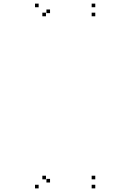

<svg xmlns="http://www.w3.org/2000/svg" viewBox="-20 -831 660 1061"><path d="M506.5 210V190H486.5V210ZM506.5 160V140H486.5V160ZM234 160V140H214V160ZM256.5 177.5V157.5H236.5V177.5ZM256.5 -758.5V-778.5H236.5V-758.5ZM234 -741V-761H214V-741ZM506.5 -741V-761H486.5V-741ZM506.5 -791V-811H486.5V-791ZM193.5 -791V-811H173.5V-791ZM193.5 210V190H173.5V210Z"/></svg>

Font: Monaspace Argon Dots Var
Style: Regular
Weight: 400
Designer: Riley Cran and the Lettermatic Team
Version: Version 1.100 (Monaspace Argon Dots)